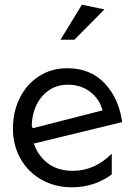

<svg xmlns="http://www.w3.org/2000/svg" viewBox="-20 -785 573 816"><path d="M290 -59Q226 -59 184 -90.5Q142 -122 124 -175L499 -266Q486 -365 425.5 -430Q365 -495 266 -495Q198 -495 145.5 -461Q93 -427 64 -368.5Q35 -310 35 -239Q35 -167 67.5 -110Q100 -53 157 -21Q214 11 285 11Q336 11 379.5 -4Q423 -19 455 -44V-132Q382 -59 290 -59ZM269 -425Q324 -425 363.5 -394.5Q403 -364 416 -316L119 -240L115 -249Q115 -294 133 -334.5Q151 -375 186 -400Q221 -425 269 -425ZM237 -616H296L424 -745L328 -765Z"/></svg>

Font: Geom Light
Style: Regular
Weight: 300
Version: Version 1.102